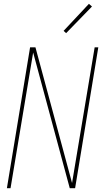

<svg xmlns="http://www.w3.org/2000/svg" viewBox="-20 -982 540 1002"><path d="M16 0 137 -735H165L356 -27L474 -735H493L372 0H344L153 -708L35 0ZM325 -809 312 -821 444 -962 460 -948Z"/></svg>

Font: Iosevka Curly Thin Oblique
Style: Regular
Weight: 100
Italic angle: -9°
Monospace: yes
Designer: Belleve Invis
Foundry: Belleve Invis
Version: Version 11.1.0; ttfautohint (v1.8.3)